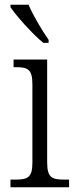

<svg xmlns="http://www.w3.org/2000/svg" viewBox="-20 -786 320 806"><path d="M162 -606H184V-619C157 -657 119 -721 100 -766H24V-756C47 -721 117 -642 162 -606ZM24 0H270V-32H253C198 -32 178 -39 178 -105V-536H37V-504H46C96 -504 116 -496 116 -432V-103C116 -39 95 -32 42 -32H24Z"/></svg>

Font: Noto Serif Khmer SemiCondensed Light
Style: Regular
Weight: 300
Width: 4
Designer: Danh Hong and the Monotype Design Team
Foundry: Monotype Imaging Inc.
Version: Version 2.004